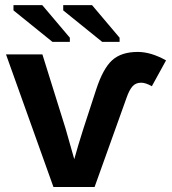

<svg xmlns="http://www.w3.org/2000/svg" viewBox="-20 -745 686 765"><path d="M356.9 0H192.9L3.9 -528.3H148.9L241.2 -232.9Q248.5 -208.5 275.9 -110.8L292.5 -168.5L312 -231.4L363.3 -388.7Q390.6 -472.2 427 -505.1Q463.4 -538.1 528.8 -538.1Q581.5 -538.1 641.6 -504.4L585 -401.4Q560.5 -415.5 542.5 -415.5Q520.5 -415.5 507.6 -400.6Q494.6 -385.7 483.9 -354.5ZM231.9 -703.6V-724.6H346.7L456.5 -594.7V-578.1H387.2ZM33.7 -703.6V-724.6H148.4L258.3 -594.7V-578.1H189Z"/></svg>

Font: Liberation Sans
Style: Bold
Weight: 700
Designer: Steve Matteson
Foundry: Ascender Corporation
Version: Version 2.1.5